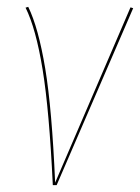

<svg xmlns="http://www.w3.org/2000/svg" viewBox="-20 -541 409 561"><path d="M62.5 -521Q92.3 -460 112.1 -341.1Q131.8 -222.2 141.1 -7.3L361.3 -519.5L369.1 -517.1L145.5 0H134.3Q124 -218.3 104.5 -337.9Q85 -457.5 54.7 -518.6Z"/></svg>

Font: Fira Sans Compressed Eight
Style: Italic
Weight: 100
Width: 3
Italic angle: -8°
Designer: Carrois Corporate & Edenspiekermann AG
Foundry: Carrois Corporate GbR & Edenspiekermann AG
Version: Version 4.203;PS 004.203;hotconv 1.0.88;makeotf.lib2.5.64775